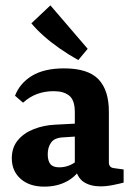

<svg xmlns="http://www.w3.org/2000/svg" viewBox="-20 -688 495 716"><path d="M145 8Q90 8 57 -21Q24 -50 24 -98Q24 -138 46.5 -165Q69 -192 106 -206.5Q143 -221 185 -223L280 -228V-180L219 -176Q184 -175 171 -157Q158 -139 158 -113Q158 -88 168 -76Q178 -64 201 -64Q224 -64 244 -73.5Q264 -83 277 -99L287 -71Q268 -33 231 -12.5Q194 8 145 8ZM36 -331Q54 -378 99.5 -405.5Q145 -433 219 -433Q308 -433 347 -392.5Q386 -352 386 -272V-83Q386 -63 405 -61L441 -56V-7Q426 -3 401.5 2Q377 7 355 7Q317 7 292 -9.5Q267 -26 259 -69V-270Q259 -314 238.5 -331Q218 -348 180 -348Q147 -348 118.5 -337.5Q90 -327 66 -305ZM307 -506 272 -464Q236 -484 203 -507Q170 -530 143 -554Q116 -578 97 -601L168 -668Z"/></svg>

Font: Yrsa
Style: Bold
Weight: 700
Version: Version 2.004